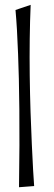

<svg xmlns="http://www.w3.org/2000/svg" viewBox="-20 -742 228 804"><path d="M108.4 -721.7Q105.5 -655.3 104.5 -579.1Q103.5 -502.9 104.5 -425.3Q105.5 -347.7 107.9 -273.4Q110.4 -199.2 113.3 -137.2Q116.2 -75.2 118.7 -29.3Q121.1 16.6 123 37.1L59.6 42Q62.5 -145.5 61 -284.2Q59.6 -422.9 55.7 -515.6Q51.8 -624 44.9 -700.2L108.4 -721.7Z"/></svg>

Font: Mystery Quest
Style: Regular
Weight: 400
Designer: Squid
Foundry: Font Diner, Inc DBA Sideshow
Version: Version 1.000